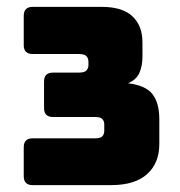

<svg xmlns="http://www.w3.org/2000/svg" viewBox="-20 -740 524 558"><path d="M75 -338H256Q273 -338 278 -344.5Q283 -351 283 -359V-379Q283 -387 278 -393.5Q273 -400 256 -400H134Q108 -400 108 -426V-503Q108 -529 134 -529H209Q226 -529 231.5 -535.5Q237 -542 237 -550V-561Q237 -570 231.5 -576.5Q226 -583 209 -583H75Q49 -583 49 -609V-694Q49 -720 75 -720H276Q336 -720 365 -692.5Q394 -665 394 -617V-575Q394 -548 385 -528Q376 -508 352 -498Q403 -492 423 -466.5Q443 -441 443 -393V-321Q443 -266 407.5 -234Q372 -202 303 -202H75Q49 -202 49 -228V-312Q49 -338 75 -338Z"/></svg>

Font: Bungee Spice
Style: Regular
Weight: 400
Designer: David Jonathan Ross
Foundry: David Jonathan Ross
Version: Version 2.000